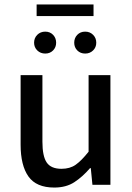

<svg xmlns="http://www.w3.org/2000/svg" viewBox="-20 -823 589 855"><path d="M221.7 12.2Q141.6 12.2 106.7 -37.1Q71.8 -86.4 71.8 -179.2V-488.3H168.9V-191.9Q168.9 -127.4 188 -99.4Q207 -71.3 253.9 -71.3Q291.5 -71.3 317.1 -89.4Q342.8 -107.4 374.5 -147.5V-488.3H471.7V0H391.6L384.3 -74.2H380.9Q347.7 -35.6 311 -11.7Q274.4 12.2 221.7 12.2ZM143.1 -751.5V-803.2H396.5V-751.5ZM181.6 -584.5Q160.2 -584.5 146 -598.4Q131.8 -612.3 131.8 -632.8Q131.8 -653.8 146 -668Q160.2 -682.1 181.6 -682.1Q202.6 -682.1 216.3 -668Q230 -653.8 230 -632.8Q230 -612.3 216.3 -598.4Q202.6 -584.5 181.6 -584.5ZM359.4 -584.5Q337.9 -584.5 324.2 -598.4Q310.5 -612.3 310.5 -632.8Q310.5 -653.8 324.2 -668Q337.9 -682.1 359.4 -682.1Q380.4 -682.1 394.5 -668Q408.7 -653.8 408.7 -632.8Q408.7 -612.3 394.5 -598.4Q380.4 -584.5 359.4 -584.5Z"/></svg>

Font: Varta Light SemiBold
Style: Regular
Weight: 600
Version: Version 1.004